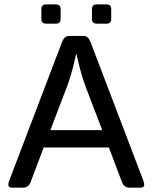

<svg xmlns="http://www.w3.org/2000/svg" viewBox="-20 -866 704 886"><path d="M35.6 0Q10.3 0 22.5 -32.2L265.6 -670.4Q276.9 -700.2 297.9 -700.2H366.2Q387.2 -700.2 398.4 -670.4L641.6 -32.2Q653.8 0 628.4 0H578.6Q552.7 0 543.5 -23.9L482.4 -185.5H181.6L120.6 -23.9Q111.3 0 85.4 0ZM212.4 -265.6H451.7L377 -460.9Q366.7 -488.3 356.7 -521.5Q346.7 -554.7 333 -615.7H331.1Q317.4 -554.7 307.4 -521.5Q297.4 -488.3 287.1 -460.9ZM192.9 -756.8Q170.9 -756.8 170.9 -778.8V-823.7Q170.9 -845.7 192.9 -845.7H237.8Q259.8 -845.7 259.8 -823.7V-778.8Q259.8 -756.8 237.8 -756.8ZM426.3 -756.8Q404.3 -756.8 404.3 -778.8V-823.7Q404.3 -845.7 426.3 -845.7H471.2Q493.2 -845.7 493.2 -823.7V-778.8Q493.2 -756.8 471.2 -756.8Z"/></svg>

Font: Istok
Style: Regular
Weight: 500
Designer: Andrey V. Panov
Foundry: Andrey V. Panov
Version: Version 1.0.3